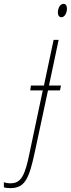

<svg xmlns="http://www.w3.org/2000/svg" viewBox="-153 -732 366 992"><path d="M164 -643C184 -643 193 -670 193 -687C193 -704 186 -712 175 -712C155 -712 146 -686 146 -667C146 -652 153 -643 164 -643ZM-99 240C-23 240 -2 188 27 53L95 -265H157L162 -290H100L150 -526H124L74 -290H7L3 -265H68L1 52C-24 179 -45 215 -99 215C-114 215 -123 213 -133 209V236C-126 238 -114 240 -99 240Z"/></svg>

Font: Noto Sans ExtraCondensed Thin
Style: Italic
Weight: 100
Width: 2
Italic angle: -12°
Designer: Monotype Design Team
Foundry: Monotype Imaging Inc.
Version: Version 2.013